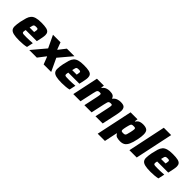

<svg xmlns="http://www.w3.org/2000/svg" viewBox="224 -2046 3549 3549"><g transform="rotate(45 1998.5 -272.0)"><path d="M268 8Q173 8 120 -5Q67 -18 45.5 -46Q24 -74 24 -118Q24 -146 28 -179.5Q32 -213 40 -254Q55 -324 70.5 -374Q86 -424 114 -456Q142 -488 192.5 -503Q243 -518 327 -518Q412 -518 458.5 -507Q505 -496 523.5 -471Q542 -446 542 -406Q542 -377 534 -335Q526 -293 517 -254L508 -215H218Q215 -204 212.5 -189Q210 -174 210 -167Q210 -149 217.5 -141Q225 -133 250 -131Q275 -129 326 -129Q354 -129 397.5 -131Q441 -133 483 -136L456 -11Q425 -2 372 3Q319 8 268 8ZM236 -299H354L357 -313Q360 -331 362 -342.5Q364 -354 364 -363Q364 -383 352.5 -388Q341 -393 315 -393Q287 -393 273 -387.5Q259 -382 252 -362Q245 -342 236 -299Z M525 0 751 -268 636 -510H833L885 -372H892L999 -510H1197L980 -253L1099 0H902L845 -147H837L724 0Z M1381 8Q1286 8 1233 -5Q1180 -18 1158.5 -46Q1137 -74 1137 -118Q1137 -146 1141 -179.5Q1145 -213 1153 -254Q1168 -324 1183.5 -374Q1199 -424 1227 -456Q1255 -488 1305.5 -503Q1356 -518 1440 -518Q1525 -518 1571.5 -507Q1618 -496 1636.5 -471Q1655 -446 1655 -406Q1655 -377 1647 -335Q1639 -293 1630 -254L1621 -215H1331Q1328 -204 1325.5 -189Q1323 -174 1323 -167Q1323 -149 1330.5 -141Q1338 -133 1363 -131Q1388 -129 1439 -129Q1467 -129 1510.5 -131Q1554 -133 1596 -136L1569 -11Q1538 -2 1485 3Q1432 8 1381 8ZM1349 -299H1467L1470 -313Q1473 -331 1475 -342.5Q1477 -354 1477 -363Q1477 -383 1465.5 -388Q1454 -393 1428 -393Q1400 -393 1386 -387.5Q1372 -382 1365 -362Q1358 -342 1349 -299Z M1677 0 1785 -510H1967L1958 -450H1968Q1997 -490 2035.5 -504Q2074 -518 2110 -518Q2173 -518 2202 -501Q2231 -484 2240 -450H2249Q2280 -490 2321 -504Q2362 -518 2400 -518Q2474 -518 2499.5 -491Q2525 -464 2525 -410Q2525 -390 2520 -358Q2515 -326 2508 -291L2445 0H2257L2313 -262Q2318 -287 2322 -308.5Q2326 -330 2326 -340Q2326 -360 2318 -364.5Q2310 -369 2291 -369Q2264 -369 2250.5 -361.5Q2237 -354 2229.5 -332Q2222 -310 2213 -267L2155 0H1967L2023 -262Q2028 -287 2032 -308.5Q2036 -330 2036 -340Q2036 -360 2028 -364.5Q2020 -369 2001 -369Q1975 -369 1961 -361Q1947 -353 1939.5 -331Q1932 -309 1923 -267L1865 0Z M2514 199 2664 -510H2846L2836 -450H2846Q2874 -493 2910.5 -505.5Q2947 -518 2984 -518Q3057 -518 3091.5 -491.5Q3126 -465 3126 -391Q3126 -365 3122.5 -331Q3119 -297 3110 -255Q3089 -152 3062 -95Q3035 -38 2997.5 -15.5Q2960 7 2905 7Q2858 7 2820.5 -3.5Q2783 -14 2765 -54H2756L2703 199ZM2836 -140Q2864 -140 2878.5 -146Q2893 -152 2901.5 -176Q2910 -200 2922 -255Q2935 -316 2935 -339Q2935 -361 2923 -365.5Q2911 -370 2883 -370Q2856 -370 2843 -364Q2830 -358 2822 -338Q2817 -326 2811 -304Q2805 -282 2799 -256.5Q2793 -231 2789.5 -209Q2786 -187 2786 -175Q2786 -154 2796.5 -147Q2807 -140 2836 -140Z M3144 0 3300 -743H3492L3335 0Z M3704 8Q3609 8 3556 -5Q3503 -18 3481.5 -46Q3460 -74 3460 -118Q3460 -146 3464 -179.5Q3468 -213 3476 -254Q3491 -324 3506.5 -374Q3522 -424 3550 -456Q3578 -488 3628.5 -503Q3679 -518 3763 -518Q3848 -518 3894.5 -507Q3941 -496 3959.5 -471Q3978 -446 3978 -406Q3978 -377 3970 -335Q3962 -293 3953 -254L3944 -215H3654Q3651 -204 3648.5 -189Q3646 -174 3646 -167Q3646 -149 3653.5 -141Q3661 -133 3686 -131Q3711 -129 3762 -129Q3790 -129 3833.5 -131Q3877 -133 3919 -136L3892 -11Q3861 -2 3808 3Q3755 8 3704 8ZM3672 -299H3790L3793 -313Q3796 -331 3798 -342.5Q3800 -354 3800 -363Q3800 -383 3788.5 -388Q3777 -393 3751 -393Q3723 -393 3709 -387.5Q3695 -382 3688 -362Q3681 -342 3672 -299Z"/></g></svg>

Font: Saira ExtraBold
Style: Italic
Weight: 800
Italic angle: -12°
Designer: Hector Gatti with collaboration of the Omnibus-Type team
Foundry: Omnibus-Type
Version: Version 1.100; ttfautohint (v1.8.3)